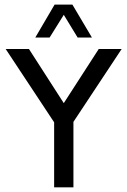

<svg xmlns="http://www.w3.org/2000/svg" viewBox="-20 -806 548 826"><path d="M131.8 -644.5H193.4L254.4 -742.2L314 -644.5H375.5L291.5 -786.1H214.8ZM212.9 0H295.9V-281.7L503.4 -595.2H404.8L254.4 -362.3L104.5 -595.2H4.4L212.9 -279.8Z"/></svg>

Font: Now Medium
Style: Regular
Weight: 500
Designer: Alfredo Marco Pradil
Foundry: Alfredo Marco Pradil
Version: Version 1.200;hotconv 1.0.109;makeotfexe 2.5.65596